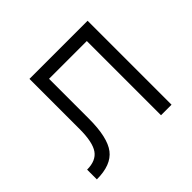

<svg xmlns="http://www.w3.org/2000/svg" viewBox="-126 -678 837 837"><g transform="rotate(-45 293.0 -259.0)"><path d="M38.6 0V-60.1Q93.8 -60.1 117.2 -94Q140.6 -127.9 140.6 -208.5V-517.6H499V0H434.1V-457.5H201.2V-211.9Q201.2 -96.2 164.3 -48.1Q127.4 0 38.6 0Z"/></g></svg>

Font: CaskaydiaCove NFP Light
Style: Regular
Weight: 300
Designer: Aaron Bell
Foundry: Saja Typeworks
Version: Version 2111.001; VTT 6.35;Nerd Fonts 3.1.1